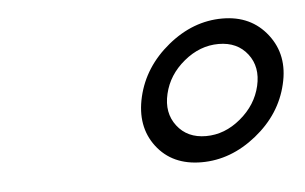

<svg xmlns="http://www.w3.org/2000/svg" viewBox="-30 -759 475 299"><g transform="rotate(-5 207.0 -610.0)"><path d="M326.2 -720.2Q371.1 -720.2 396.5 -687.5Q421.9 -654.8 411.1 -609.9Q400.4 -564 360.6 -532Q320.8 -500 274.9 -500Q229 -500 204.6 -532Q180.2 -564 190.9 -609.9Q201.7 -655.8 241 -688Q280.3 -720.2 326.2 -720.2ZM240 -560.8Q255.9 -540 285.2 -540Q314.5 -540 339.4 -560.8Q364.3 -581.5 371.1 -610.8Q377.9 -640.1 362.1 -660.6Q346.2 -681.2 316.9 -681.2Q287.6 -681.2 262.7 -660.6Q237.8 -640.1 231 -610.8Q224.1 -581.5 240 -560.8Z"/></g></svg>

Font: Perun
Style: Bold Italic
Weight: 700
Italic angle: -12°
Foundry: Copyright (c) Stefan Peev, Context Ltd, 2016
Version: Version 001.000